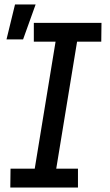

<svg xmlns="http://www.w3.org/2000/svg" viewBox="-20 -837 490 857"><path d="M26 0 27 -84H135L228 -651H131V-735H433L432 -651H324L231 -84H328V0ZM9 -661 47 -817H139L83 -661Z"/></svg>

Font: Iosevka Custom Medium Oblique
Style: Regular
Weight: 500
Italic angle: -9°
Designer: Belleve Invis
Foundry: Belleve Invis
Version: Version 27.0.1